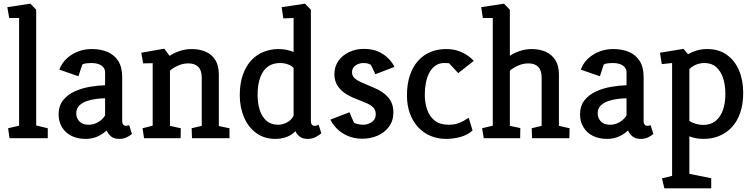

<svg xmlns="http://www.w3.org/2000/svg" viewBox="-20 -752 4101 1045"><path d="M32 0 24 -54 84 -68V-654H30L20 -713L145 -732L177 -699V-69L240 -54V0Z M446 4Q402 4 369 -12.5Q336 -29 317.5 -59.5Q299 -90 299 -129Q299 -176 323.5 -206.5Q348 -237 386.5 -254.5Q425 -272 469 -279.5Q513 -287 552 -288V-360Q552 -381 532.5 -395Q513 -409 476 -409Q465 -409 451 -407.5Q437 -406 428 -401L407 -337L303 -373Q322 -424 370.5 -454.5Q419 -485 480 -485Q529 -485 566 -469Q603 -453 624 -419.5Q645 -386 645 -333V-93Q645 -81 650.5 -74Q656 -67 666 -67Q671 -67 676 -68.5Q681 -70 683 -71L698 -23Q690 -15 671.5 -5.5Q653 4 630 4Q601 4 585 -9Q569 -22 560 -42Q540 -22 510.5 -9Q481 4 446 4ZM462 -73Q491 -73 515.5 -88Q540 -103 552 -124V-217Q530 -217 503 -213.5Q476 -210 451.5 -201.5Q427 -193 411 -177Q395 -161 395 -135Q395 -110 412 -91.5Q429 -73 462 -73Z M764 0 756 -54 811 -68V-408L759 -407L749 -465L874 -487L903 -448Q926 -464 958 -474.5Q990 -485 1023 -485Q1067 -485 1100.5 -470Q1134 -455 1152.5 -424.5Q1171 -394 1171 -347V-66L1229 -54V0H1025L1023 -54L1078 -67V-329Q1078 -369 1059 -388Q1040 -407 1005 -407Q975 -407 947 -394Q919 -381 905 -367V-67L964 -54L963 0Z M1479 4Q1418 4 1374.5 -28Q1331 -60 1308 -114Q1285 -168 1285 -234Q1285 -298 1302 -345.5Q1319 -393 1348 -424Q1377 -455 1415.5 -470Q1454 -485 1495 -485Q1521 -485 1541.5 -480.5Q1562 -476 1578 -469V-654L1522 -652L1513 -713L1640 -732L1672 -699V-93Q1672 -81 1677.5 -74Q1683 -67 1693 -67Q1699 -67 1705.5 -69.5Q1712 -72 1714 -73L1729 -27Q1720 -18 1700 -7Q1680 4 1656 4Q1628 4 1612 -8Q1596 -20 1588 -38Q1568 -17 1540 -6.5Q1512 4 1479 4ZM1494 -73Q1519 -73 1543.5 -86.5Q1568 -100 1578 -123V-382Q1565 -396 1545 -402.5Q1525 -409 1504 -409Q1465 -409 1438 -389.5Q1411 -370 1396.5 -331Q1382 -292 1382 -236Q1382 -191 1393.5 -154Q1405 -117 1430 -95Q1455 -73 1494 -73Z M1953 3Q1907 3 1871 -13Q1835 -29 1812 -53.5Q1789 -78 1778 -101L1882 -141L1907 -83Q1912 -81 1925.5 -77Q1939 -73 1959 -73Q1972 -73 1987.5 -79Q2003 -85 2014 -97.5Q2025 -110 2025 -131Q2025 -153 2011.5 -167Q1998 -181 1975 -190.5Q1952 -200 1925 -211Q1863 -233 1831.5 -267Q1800 -301 1800 -348Q1800 -389 1821.5 -420Q1843 -451 1880 -468.5Q1917 -486 1960 -486Q2007 -486 2040.5 -470.5Q2074 -455 2095.5 -432Q2117 -409 2127 -388L2023 -348L1999 -399Q1996 -401 1986 -405Q1976 -409 1958 -409Q1943 -409 1929 -403.5Q1915 -398 1905.5 -387Q1896 -376 1896 -358Q1896 -339 1910.5 -326Q1925 -313 1952 -301.5Q1979 -290 2014 -275Q2064 -255 2092.5 -222.5Q2121 -190 2121 -140Q2121 -94 2096.5 -61.5Q2072 -29 2033.5 -13Q1995 3 1953 3Z M2408 4Q2362 4 2323 -12.5Q2284 -29 2255.5 -60Q2227 -91 2211 -134.5Q2195 -178 2195 -233Q2195 -295 2211 -342Q2227 -389 2255.5 -421Q2284 -453 2323 -469Q2362 -485 2407 -485Q2441 -485 2466.5 -477.5Q2492 -470 2510.5 -459Q2529 -448 2541 -437.5Q2553 -427 2559 -421L2474 -354L2424 -408L2402 -409Q2373 -410 2352 -396Q2331 -382 2317.5 -357.5Q2304 -333 2298 -301.5Q2292 -270 2292 -235Q2292 -194 2304.5 -156.5Q2317 -119 2345.5 -96Q2374 -73 2423 -73Q2448 -73 2467.5 -79Q2487 -85 2503 -94Q2519 -103 2531 -111L2552 -42Q2526 -18 2487.5 -7Q2449 4 2408 4Z M2613 0 2604 -54 2662 -68V-654H2608L2599 -713L2723 -732L2755 -699V-448Q2778 -464 2809.5 -474.5Q2841 -485 2873 -485Q2917 -485 2950.5 -470Q2984 -455 3003 -424.5Q3022 -394 3022 -347V-67L3080 -54L3079 0H2876L2874 -54L2928 -67V-329Q2928 -369 2909.5 -388Q2891 -407 2856 -407Q2826 -407 2798 -394Q2770 -381 2755 -367V-67L2812 -55L2811 0Z M3284 4Q3240 4 3207 -12.5Q3174 -29 3155.5 -59.5Q3137 -90 3137 -129Q3137 -176 3161.5 -206.5Q3186 -237 3224.5 -254.5Q3263 -272 3307 -279.5Q3351 -287 3390 -288V-360Q3390 -381 3370.5 -395Q3351 -409 3314 -409Q3303 -409 3289 -407.5Q3275 -406 3266 -401L3245 -337L3141 -373Q3160 -424 3208.5 -454.5Q3257 -485 3318 -485Q3367 -485 3404 -469Q3441 -453 3462 -419.5Q3483 -386 3483 -333V-93Q3483 -81 3488.5 -74Q3494 -67 3504 -67Q3509 -67 3514 -68.5Q3519 -70 3521 -71L3536 -23Q3528 -15 3509.5 -5.5Q3491 4 3468 4Q3439 4 3423 -9Q3407 -22 3398 -42Q3378 -22 3348.5 -9Q3319 4 3284 4ZM3300 -73Q3329 -73 3353.5 -88Q3378 -103 3390 -124V-217Q3368 -217 3341 -213.5Q3314 -210 3289.5 -201.5Q3265 -193 3249 -177Q3233 -161 3233 -135Q3233 -110 3250 -91.5Q3267 -73 3300 -73Z M3596 273 3583 219 3638 205V-409L3582 -403L3572 -465L3700 -486L3725 -457Q3745 -469 3771 -477Q3797 -485 3829 -485Q3892 -485 3935.5 -454Q3979 -423 4002 -369.5Q4025 -316 4025 -247Q4025 -186 4009 -139Q3993 -92 3964 -60.5Q3935 -29 3895.5 -12.5Q3856 4 3809 4Q3788 4 3768.5 0.5Q3749 -3 3732 -10V194L3851 218V273ZM3808 -72Q3848 -72 3875 -94Q3902 -116 3915 -154Q3928 -192 3928 -242Q3928 -289 3915.5 -327Q3903 -365 3878 -387Q3853 -409 3814 -409Q3790 -409 3767 -399.5Q3744 -390 3732 -375V-94Q3746 -84 3767 -78Q3788 -72 3808 -72Z"/></svg>

Font: Kreon
Style: Regular
Weight: 400
Designer: Julia Petretta
Foundry: Julia Petretta and Eli Heuer
Version: Version 2.002